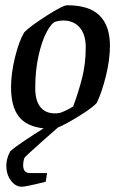

<svg xmlns="http://www.w3.org/2000/svg" viewBox="-20 -481 464 730"><path d="M398 -307Q398 -254 382.5 -191.5Q367 -129 348 -90Q334 -73 282.5 -41Q231 -9 200 4L142 55Q73 116 72 121Q68 135 68 146Q68 177 93 177H159L154 210Q78 229 63 229Q39 229 21.5 205.5Q4 182 4 149Q4 122 19 94Q37 78 74.5 53Q112 28 146 7Q81 0 51.5 -38Q22 -76 22 -149Q22 -202 37 -263Q52 -324 72 -358Q93 -380 156 -420.5Q219 -461 236 -461Q319 -461 358.5 -422Q398 -383 398 -307ZM306 -301Q306 -350 283 -376.5Q260 -403 220 -403Q205 -403 192 -399Q176 -394 157.5 -359.5Q139 -325 126.5 -269Q114 -213 114 -147Q114 -98 133.5 -74Q153 -50 188 -50Q198 -50 203 -51Q212 -52 229.5 -60.5Q247 -69 258 -76Q279 -132 292.5 -186Q306 -240 306 -301Z"/></svg>

Font: Grenze
Style: Italic
Weight: 400
Italic angle: -10°
Designer: Renata Polastri
Foundry: Omnibus-Type
Version: Version 1.002; ttfautohint (v1.8)